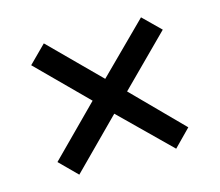

<svg xmlns="http://www.w3.org/2000/svg" viewBox="-72 -665 716 624"><g transform="rotate(-15 286.0 -353.0)"><path d="M449 -574 285 -411 122 -574 64 -516 227 -353 65 -190 123 -132 284 -294 449 -132 505 -189 343 -353 507 -517Z"/></g></svg>

Font: Noto Sans Bamum Medium
Style: Regular
Weight: 500
Designer: Monotype Design Team
Foundry: Monotype Imaging Inc.
Version: Version 2.002